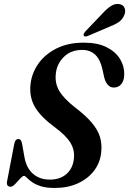

<svg xmlns="http://www.w3.org/2000/svg" viewBox="-20 -922 641 952"><path d="M251.5 10Q208.5 10 181.2 1Q154 -8 138 -19.8Q122 -31.5 113.2 -40.8Q104.5 -50 99 -50Q92.5 -50 80.2 -36.5Q68 -23 55 -9.5Q42 4 33 4Q10.5 4 15 -22.5L50.5 -207.5Q55 -232.5 70.5 -232.5Q79 -232.5 83 -226.8Q87 -221 90 -207L100.5 -147Q109.5 -91 142.5 -61.2Q175.5 -31.5 227.5 -31.5Q277.5 -31.5 309 -58.8Q340.5 -86 346 -132.5Q352 -175.5 330.2 -212.5Q308.5 -249.5 250 -292.5Q183.5 -341.5 155 -388.5Q126.5 -435.5 130.5 -495.5Q134.5 -552.5 167 -601.5Q199.5 -650.5 257.8 -680.5Q316 -710.5 395 -710.5Q464 -710.5 509 -687.8Q554 -665 575.8 -628.5Q597.5 -592 596 -551.5Q595.5 -523 581.8 -505.5Q568 -488 544.5 -488Q510.5 -488 497 -537L488 -578Q467 -674.5 388 -674.5Q331 -674.5 295.8 -639Q260.5 -603.5 256.5 -553.5Q252 -508.5 274 -471Q296 -433.5 352 -389.5Q406.5 -348 436 -312.5Q465.5 -277 475.8 -242.8Q486 -208.5 482 -169Q477.5 -116.5 446.8 -76Q416 -35.5 365.8 -12.8Q315.5 10 251.5 10ZM487.5 -854.5Q510 -879.5 530.8 -892.5Q551.5 -905.5 572 -901.5Q592 -898.5 598 -881.8Q604 -865 596.5 -848Q587.5 -825 568 -812Q548.5 -799 521.5 -789L413.5 -743Q408 -741 402.5 -741.2Q397 -741.5 395 -746Q393 -750.5 395.8 -755.5Q398.5 -760.5 403 -766Z"/></svg>

Font: Fraunces 144pt Soft SemiBold
Style: Italic
Weight: 600
Italic angle: -16°
Version: Version 1.000;[b76b70a41]